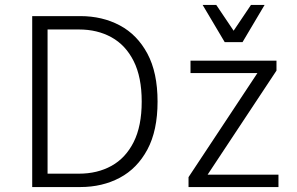

<svg xmlns="http://www.w3.org/2000/svg" viewBox="-20 -755 1199 775"><path d="M110 0V-690H304Q393 -690 463.5 -652.5Q534 -615 575 -538.5Q616 -462 616 -345Q616 -228 575 -151.5Q534 -75 463.5 -37.5Q393 0 304 0ZM172 -54H299Q373 -54 430 -85.5Q487 -117 519.5 -181.5Q552 -246 552 -345Q552 -444 519.5 -508.5Q487 -573 430 -604.5Q373 -636 299 -636H172ZM741 -40 1019 -460H749V-510H1096V-470L818 -50H1104V0H741ZM1048 -735 959 -585H887L798 -735H853L923 -631L993 -735Z"/></svg>

Font: Radio Canada Light
Style: Regular
Weight: 300
Designer: Charles Daoud, Etienne Aubert Bonn, Alexandre Saumier Demers, Jacques Le Bailly
Foundry: Radio-Canada
Version: Version 2.104;gftools[0.9.28.dev5+ged2979d]